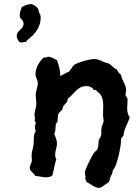

<svg xmlns="http://www.w3.org/2000/svg" viewBox="-20 -848 680 930"><path d="M177 -762C177 -779 174 -776 169 -789C167 -793 166 -803 164 -807C158 -815 141 -828 131 -828C113 -828 102 -822 86 -814C81 -800 75 -789 76 -773V-765C83 -752 94 -752 94 -733C94 -705 61 -702 61 -673C61 -662 68 -653 73 -645C76 -643 79 -642 82 -642C89 -642 95 -645 102 -645H105C113 -657 127 -665 137 -675C161 -699 177 -728 177 -762ZM608 -280C599 -293 596 -308 596 -323C596 -338 598 -352 598 -367C598 -378 588 -379 588 -390C588 -397 591 -403 591 -411C591 -438 570 -459 566 -486C557 -493 550 -501 546 -512C530 -517 520 -534 505 -541C500 -543 496 -543 492 -544C471 -552 459 -562 435 -562C415 -562 356 -546 340 -534C328 -525 324 -508 311 -499C296 -496 286 -484 272 -480C272 -507 265 -532 256 -557C242 -562 231 -573 214 -573C208 -573 203 -569 196 -569C195 -569 193 -570 192 -570C170 -549 152 -520 152 -489C152 -473 163 -460 163 -445C163 -425 153 -408 153 -388C153 -374 156 -360 156 -345C156 -327 147 -311 147 -293C147 -285 149 -278 150 -270L147 -267C147 -261 153 -259 153 -253C153 -247 149 -241 149 -234C149 -227 151 -219 153 -212C140 -196 145 -170 143 -151C142 -132 133 -114 133 -96C133 -86 135 -76 134 -67C132 -57 124 -45 124 -36C124 -15 146 -12 150 4C168 5 186 11 205 11C215 11 226 8 234 1C241 -25 244 -52 253 -77C249 -83 247 -90 247 -98C247 -117 256 -135 256 -154C256 -170 248 -184 243 -199C250 -214 248 -229 250 -244C251 -252 259 -254 259 -264C260 -274 259 -286 263 -296C267 -306 277 -310 282 -318C284 -322 283 -327 285 -331C293 -345 309 -351 308 -370C339 -391 354 -431 397 -431C430 -431 431 -411 439 -411C442 -411 444 -413 446 -412L450 -405C475 -390 480 -364 480 -335C480 -320 479 -305 479 -289C479 -280 482 -272 482 -263C482 -253 474 -241 472 -231C469 -218 473 -203 469 -189C467 -182 461 -177 459 -170C456 -157 458 -141 453 -128C449 -119 440 -114 434 -106C425 -94 391 -25 391 -13C391 -5 394 3 395 11L392 14C392 19 398 26 398 31V33C419 42 437 62 460 62C468 62 479 54 485 49C517 28 505 37 517 4C519 0 523 -4 524 -9C525 -14 525 -20 527 -25C546 -38 566 -139 566 -164C566 -192 577 -179 579 -196C581 -226 601 -251 608 -280Z"/></svg>

Font: Margarine
Style: Regular
Weight: 400
Designer: Astigmatic (AOETI)
Foundry: Astigmatic (AOETI)
Version: Version 1.000